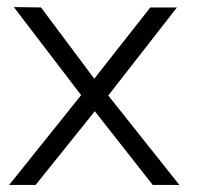

<svg xmlns="http://www.w3.org/2000/svg" viewBox="-20 -522 572 542"><path d="M80.6 0 247.6 -208 411.1 0H486.3L285.6 -252.4L479.5 -501H404.3L246.1 -299.8L95.7 -501L19 -502L209 -253.4L5.9 0Z"/></svg>

Font: Ride Light
Style: Regular
Weight: 300
Version: Version 3.000